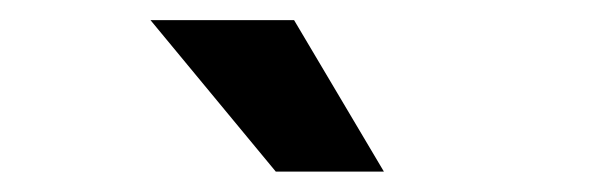

<svg xmlns="http://www.w3.org/2000/svg" viewBox="-20 -744 595 190"><path d="M128.9 -724.1H271L359.9 -574.2H252.9Z"/></svg>

Font: SourceSansPro-Bold
Style: Bold
Weight: 700
Designer: Paul D. Hunt
Foundry: Adobe Systems Incorporated
Version: Version 1.050;PS Version 1.000;hotconv 1.0.70;makeotf.lib2.5